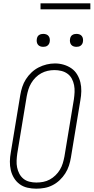

<svg xmlns="http://www.w3.org/2000/svg" viewBox="-20 -1128 564 1156"><path d="M198 8Q171 8 145 2Q119 -4 98.5 -19Q78 -34 64.5 -56Q51 -78 45 -103.5Q39 -129 39.5 -156Q40 -183 45 -210L102 -555Q106 -580 114 -604.5Q122 -629 136 -651Q150 -673 169.5 -691.5Q189 -710 212.5 -722Q236 -734 261 -740Q286 -746 311 -746Q338 -746 363.5 -738.5Q389 -731 410 -716.5Q431 -702 444.5 -679.5Q458 -657 464 -632Q470 -607 469.5 -579.5Q469 -552 464 -525L407 -180Q403 -155 395 -130.5Q387 -106 373 -84Q359 -62 339.5 -43.5Q320 -25 296.5 -13Q273 -1 248 3.5Q223 8 198 8ZM199 -29Q220 -29 240.5 -33Q261 -37 279.5 -47Q298 -57 314 -72.5Q330 -88 341 -106.5Q352 -125 358 -145Q364 -165 368 -186L425 -531Q428 -552 429 -573.5Q430 -595 426 -615.5Q422 -636 412.5 -654Q403 -672 386.5 -684Q370 -696 349.5 -701Q329 -706 308 -706Q287 -706 267 -701.5Q247 -697 228.5 -687Q210 -677 194.5 -661.5Q179 -646 168 -627.5Q157 -609 151 -589.5Q145 -570 141 -549L84 -204Q81 -183 80 -161.5Q79 -140 83 -120Q87 -100 96.5 -82Q106 -64 121.5 -51.5Q137 -39 157.5 -34Q178 -29 199 -29ZM440 -846Q431 -846 422.5 -849Q414 -852 408.5 -859Q403 -866 401.5 -875.5Q400 -885 402 -895Q403 -901 406 -907Q409 -913 415 -917Q421 -921 427.5 -922.5Q434 -924 440 -924Q450 -924 458.5 -921Q467 -918 472.5 -911Q478 -904 479.5 -894.5Q481 -885 479 -875Q478 -869 474.5 -863Q471 -857 465.5 -853Q460 -849 453.5 -847.5Q447 -846 440 -846ZM240 -846Q231 -846 222.5 -849Q214 -852 208.5 -859Q203 -866 201.5 -875.5Q200 -885 202 -895Q203 -901 206 -907Q209 -913 215 -917Q221 -921 227.5 -922.5Q234 -924 240 -924Q250 -924 258.5 -921Q267 -918 272.5 -911Q278 -904 279.5 -894.5Q281 -885 279 -875Q278 -869 274.5 -863Q271 -857 265.5 -853Q260 -849 253.5 -847.5Q247 -846 240 -846ZM224 -1072V-1108H524V-1072Z"/></svg>

Font: Iosevka Slab Extralight
Style: Italic
Weight: 200
Italic angle: -9°
Monospace: yes
Designer: Belleve Invis
Foundry: Belleve Invis
Version: Version 11.1.1; ttfautohint (v1.8.3)